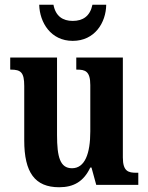

<svg xmlns="http://www.w3.org/2000/svg" viewBox="-20 -778 624 808"><path d="M286 -606C379 -606 426 -683 427 -758H369C359 -710 329 -690 286 -690C244 -690 214 -710 205 -758H145C147 -683 194 -606 286 -606ZM229 10C290 10 332 -14 360 -73H365L385 0H562V-51H554C521 -51 497 -56 497 -115V-536H301V-485H304C338 -485 360 -479 360 -420V-225C360 -131 337 -70 283 -70C233 -70 220 -117 220 -210V-536H23V-485H26C68 -485 82 -473 82 -416V-187C82 -52 127 10 229 10Z"/></svg>

Font: Noto Serif Sinhala Condensed
Style: Bold
Weight: 700
Width: 3
Designer: Jelle Bosma - Monotype Design Team
Foundry: Monotype Imaging Inc.
Version: Version 2.007